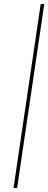

<svg xmlns="http://www.w3.org/2000/svg" viewBox="-20 -789 242 963"><path d="M47.9 153.8 184.1 -769H202.1L65.9 153.8Z"/></svg>

Font: Hjet
Style: Italic
Weight: 400
Designer: T. Christopher White
Version: Version 1.2